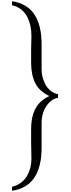

<svg xmlns="http://www.w3.org/2000/svg" viewBox="-20 -2624 1159 3115"><path d="M922 -1096V-1038Q835 -1023 772 -953.5Q709 -884 682 -802Q655 -720 655 -639V-228Q655 401 175 471V406Q257 387 320 340Q383 293 419 229Q455 165 472.5 96Q490 27 490 -45Q490 -99 487.5 -179Q485 -259 485 -305V-523Q485 -618 498.5 -694Q512 -770 544.5 -841Q577 -912 635.5 -968.5Q694 -1025 779 -1066Q615 -1146 550 -1279Q485 -1412 485 -1609V-1825Q485 -1859 487.5 -1929Q490 -1999 490 -2040Q490 -2126 473.5 -2202.5Q457 -2279 422 -2349.5Q387 -2420 324 -2470Q261 -2520 175 -2539V-2604Q655 -2534 655 -1904V-1493Q655 -1434 671 -1371.5Q687 -1309 718.5 -1251Q750 -1193 803 -1150.5Q856 -1108 922 -1096Z"/></svg>

Font: STIXSizeFourSym
Style: Bold
Weight: 700
Designer: MicroPress Inc., with final additions and corrections provided by Coen Hoffman, Elsevier (retired)
Version: Version 1.1.0